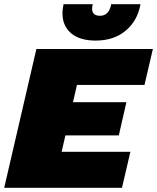

<svg xmlns="http://www.w3.org/2000/svg" viewBox="-28 -893 747 913"><path d="M-8 0 145 -660H699L659 -489H338L319 -407H573L537 -249H283L265 -171H592L552 0ZM640 -873Q626 -794 569.5 -747Q513 -700 427 -700Q351 -700 310 -735Q269 -770 269 -830Q269 -840 270.5 -851Q272 -862 274 -873H413Q410 -861 410 -851Q410 -818 448 -818Q490 -818 501 -873Z"/></svg>

Font: Work Sans Black
Style: Italic
Weight: 900
Italic angle: -13°
Designer: Wei Huang
Foundry: Wei Huang
Version: Version 2.009; ttfautohint (v1.8.3)